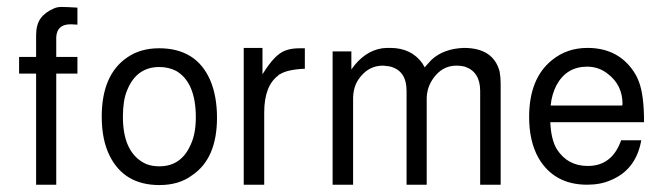

<svg xmlns="http://www.w3.org/2000/svg" viewBox="-20 -548 1915 553"><path d="M203 -384V-336H142V-16H84V-336H35V-384H84V-446Q84 -477 97 -495Q110 -513 136 -524Q145 -528 158 -528Q171 -528 203 -526V-477L185 -478H183Q144 -478 142 -441V-384Z M438 -409Q545 -409 585 -318Q605 -272 605 -209Q605 -91 533 -43Q496 -15 439 -15Q338 -15 296 -99Q273 -145 273 -212Q273 -333 347 -383Q385 -409 438 -409ZM439 -355Q374 -355 347 -290Q340 -274 337 -254.5Q334 -235 334 -212Q334 -116 389 -82Q409 -69 439 -69Q502 -69 529 -131Q544 -162 544 -210Q544 -311 487 -344Q465 -355 439 -355Z M682 -410H736V-334Q754 -363 770 -380Q785 -396 802 -402.5Q819 -409 843 -409H858V-350Q808 -348 786 -334L783 -333L782 -331Q741 -301 741 -224V-16H682Z M938 -400H992V-348Q1029 -401 1081 -409L1095 -410H1104Q1165 -410 1197 -365L1203 -354L1223 -376Q1258 -408 1316 -410Q1401 -410 1419 -342Q1422 -325 1422 -308V-16H1363V-286Q1363 -341 1319 -356Q1308 -359 1295 -359Q1253 -359 1227 -321Q1209 -295 1209 -263V-16H1151V-286Q1151 -346 1101 -357L1083 -359Q1040 -359 1013 -320Q997 -297 997 -263V-16H938Z M1565 -196Q1567 -146 1584 -118Q1615 -70 1673 -70Q1743 -70 1769 -144H1827Q1812 -59 1739 -29Q1710 -16 1671 -16Q1576 -16 1531 -93Q1504 -141 1504 -211Q1504 -322 1570 -375Q1613 -410 1672 -410Q1753 -410 1798 -352Q1805 -343 1810.5 -333.5Q1816 -324 1820 -313Q1835 -275 1835 -196ZM1772 -244 1773 -248Q1773 -303 1731 -335Q1705 -356 1671 -356Q1612 -356 1583 -303Q1569 -276 1566 -244Z"/></svg>

Font: Ekushey Buriganga
Style: Regular
Weight: 400
Designer: Al Mamun Sumon
Foundry: Al Mamun Sumon
Version: Version 1.0